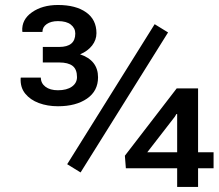

<svg xmlns="http://www.w3.org/2000/svg" viewBox="-20 -742 868 762"><path d="M299.8 -57.6 246.6 -90.3 593.8 -646 647 -613.3ZM683.1 0V-74.2H479.5L475.6 -124L681.2 -391.1H766.1V-137.7H827.6V-74.2H766.1V0ZM564.5 -137.7H683.1V-289.1L680.2 -289.6L673.8 -278.8ZM210 -320.3Q168.5 -320.3 134.3 -333Q100.1 -345.7 80.1 -370.4Q60.1 -395 62 -431.2L62.5 -434.1H142.1Q142.1 -411.6 160.4 -397.7Q178.7 -383.8 210 -383.8Q245.1 -383.8 265.4 -398.2Q285.6 -412.6 285.6 -436Q285.6 -466.8 268.1 -480.5Q250.5 -494.1 214.8 -494.1H149.9V-555.7H214.8Q278.8 -555.7 278.8 -608.9Q278.8 -630.4 261.2 -644.3Q243.7 -658.2 210 -658.2Q182.6 -658.2 165.5 -646.5Q148.4 -634.8 148.4 -615.2H69.3L68.4 -618.2Q65.4 -664.1 106.7 -693.1Q147.9 -722.2 210 -722.2Q280.8 -722.2 321.8 -693.1Q362.8 -664.1 362.8 -610.4Q362.8 -583.5 345.5 -561.3Q328.1 -539.1 297.9 -526.4Q369.1 -502.4 369.1 -435.1Q369.1 -380.9 325.2 -350.6Q281.2 -320.3 210 -320.3Z"/></svg>

Font: Roboto Slab LO
Style: Regular
Weight: 400
Designer: Google
Version: Version 2.000